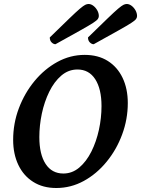

<svg xmlns="http://www.w3.org/2000/svg" viewBox="-20 -930 707 962"><path d="M261.9 12Q194.7 12 146.2 -18.8Q97.6 -49.5 71.8 -104Q45.9 -158.5 45.9 -229.5Q45.9 -311.8 74.6 -387.8Q103.3 -463.8 153.1 -524.1Q203 -584.4 267.5 -619.7Q332 -655 404.3 -655Q472 -655 520 -624.7Q568.1 -594.5 594.2 -540Q620.3 -485.5 620.3 -413.5Q620.3 -332.7 592.1 -256.5Q564 -180.3 514.1 -119.5Q464.3 -58.6 399.7 -23.3Q335.2 12 261.9 12ZM297.6 -60.6Q341.9 -60.6 377.4 -90.7Q412.8 -120.8 437.7 -170.3Q462.5 -219.9 475.6 -279.6Q488.6 -339.3 488.6 -398.5Q488.6 -484.2 457.2 -533Q425.7 -581.8 368 -581.8Q322.8 -581.8 287.1 -551.2Q251.4 -520.6 226.8 -470.4Q202.2 -420.1 189.6 -360.7Q177.1 -301.2 177.1 -243Q177.1 -156.8 208.5 -108.7Q239.9 -60.6 297.6 -60.6ZM257.9 -708.4Q248 -708.4 238.7 -717.5Q229.4 -726.5 229.4 -742.4Q291.3 -802.9 326.6 -836.8Q361.8 -870.8 380 -886.2Q398.2 -901.5 406.9 -905.7Q415.6 -910 423.5 -910Q436 -910 447.9 -900.9Q459.9 -891.8 467.5 -877.9Q475.2 -864 475.2 -849.5Q475.2 -842.5 470.5 -835.2Q465.8 -828 446 -815Q426.1 -802.1 381.6 -777.2Q337.1 -752.3 257.9 -708.4ZM449.5 -708.4Q439.5 -708.4 430.2 -717.5Q420.9 -726.5 420.9 -742.4Q482.8 -802.9 518.1 -836.8Q553.3 -870.8 571.5 -886.2Q589.7 -901.5 598.4 -905.7Q607.1 -910 615 -910Q627.5 -910 639.5 -900.9Q651.4 -891.8 659.1 -877.9Q666.7 -864 666.7 -849.5Q666.7 -842.5 662 -835.2Q657.4 -828 637.5 -815Q617.7 -802.1 573.1 -777.2Q528.6 -752.3 449.5 -708.4Z"/></svg>

Font: Petrona
Style: Italic
Weight: 400
Italic angle: -9°
Designer: Ringo R. Seeber
Foundry: Ringo R. Seeber
Version: Version 2.001; ttfautohint (v1.8.3)